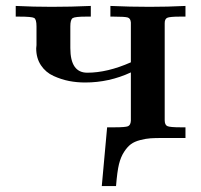

<svg xmlns="http://www.w3.org/2000/svg" viewBox="-20 -465 679 647"><path d="M33 -409V-445Q93 -442 154 -442Q220 -442 286 -445V-409H270Q233 -409 225 -404Q217 -399 217 -376V-303Q217 -220 274 -220Q342 -220 421 -255V-389Q420 -403 410.5 -406Q401 -409 363 -409H352V-445Q418 -442 484 -442Q545 -442 605 -445V-409H587Q552 -409 543.5 -405Q535 -401 535 -387V-60Q535 -44 544 -40Q553 -36 588 -36H605V0H527Q503 0 487.5 1Q472 2 452.5 7Q433 12 421 21Q409 30 398 47Q387 64 381 88Q375 112 371 162H323L341 -36H367Q402 -36 411 -39.5Q420 -43 421 -58V-221Q348 -187 267 -187Q239 -187 213 -192Q187 -197 160.5 -209Q134 -221 118 -245Q102 -269 102 -302Q102 -304 102.5 -307.5Q103 -311 103 -313V-376Q103 -400 95 -404.5Q87 -409 44 -409Z"/></svg>

Font: CMU Serif
Style: Bold
Weight: 700
Version: Version 0.7.0